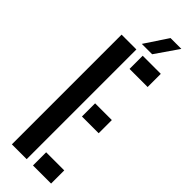

<svg xmlns="http://www.w3.org/2000/svg" viewBox="-318 -978 990 990"><g transform="rotate(45 177.0 -483.0)"><path d="M46.5 0V-800H154.5V0ZM200.5 -704V-800H332.5V-704ZM200.5 -357V-453H322.5V-357ZM200.5 0V-96H332.5V0ZM154 -840 237.5 -966H316.5L229.5 -840Z"/></g></svg>

Font: Big Shoulders Stencil Display
Style: Bold
Weight: 700
Designer: Patric King
Foundry: XO Type Co
Version: Version 1.000